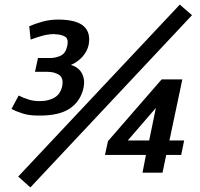

<svg xmlns="http://www.w3.org/2000/svg" viewBox="-20 -750 868 834"><path d="M145 -248Q107 -248 78.5 -257Q50 -266 30 -277L61 -335Q85 -323 108 -316.5Q131 -310 158 -311Q189 -311 215.5 -325.5Q242 -340 250 -375Q257 -411 237 -424.5Q217 -438 186 -438H132L145 -498H198Q222 -498 243.5 -508Q265 -518 272 -550Q279 -582 261.5 -591.5Q244 -601 219 -601V-602Q192 -602 167 -595.5Q142 -589 113 -578L107 -636Q132 -647 164.5 -656Q197 -665 233 -665H236Q313 -664 344 -636Q375 -608 365 -555Q359 -527 338 -503.5Q317 -480 288 -468Q322 -458 336 -431Q350 -404 343 -369Q330 -310 283 -278.5Q236 -247 148 -248Q147 -248 146 -248ZM761 -730 814 -684 112 64 59 17ZM682 -405H772L716 -140H780L767 -77H702L686 0H599L614 -77H436L449 -137ZM628 -140 657 -281 535 -140Z"/></svg>

Font: Epunda Sans
Style: Bold Italic
Weight: 700
Italic angle: -12.0243°
Designer: Simon Atzbach
Foundry: typofactur
Version: Version 2.204; ttfautohint (v1.8.4.7-5d5b)